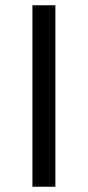

<svg xmlns="http://www.w3.org/2000/svg" viewBox="-20 -708 333 728"><path d="M190 0H103V-688H190Z"/></svg>

Font: FiraSans
Style: Regular
Weight: 350
Designer: Carrois Corporate & Edenspiekermann AG
Foundry: Carrois Corporate GbR & Edenspiekermann AG
Version: Version 3.106;PS 003.106;hotconv 1.0.70;makeotf.lib2.5.58329